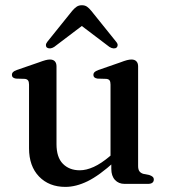

<svg xmlns="http://www.w3.org/2000/svg" viewBox="-20 -703 646 734"><path d="M405.5 -57.5V-90.5L402.5 -93V-379.5Q402.5 -390.5 399 -395.5Q395.5 -400.5 386.5 -401.5L352.5 -402.5Q344 -404 340.5 -407.5Q337 -411 337 -417Q337 -423 341.2 -427.2Q345.5 -431.5 356.5 -435.5L440 -464.5Q455.5 -470.5 465.2 -473Q475 -475.5 482.5 -475.5Q495 -475.5 501.5 -468.5Q508 -461.5 508 -449.5V-68.5Q508 -55 513 -48.2Q518 -41.5 527.5 -38.5L550.5 -34Q559.5 -31 563.8 -27Q568 -23 568 -16.5Q568 -9 562.5 -4.5Q557 0 545 0H456.5Q433.5 0 419.5 -15.2Q405.5 -30.5 405.5 -57.5ZM91 -136V-379.5Q91 -390.5 87.2 -395.5Q83.5 -400.5 75 -401.5L41 -402.5Q32.5 -404 29 -407.5Q25.5 -411 25.5 -417Q25.5 -423 29.5 -427.2Q33.5 -431.5 44.5 -435.5L128.5 -464.5Q144.5 -470.5 154 -473Q163.5 -475.5 170.5 -475.5Q183.5 -475.5 189.8 -468.5Q196 -461.5 196 -449.5V-152Q196 -101.5 220.5 -76.8Q245 -52 285 -52Q310 -52 338.5 -65Q367 -78 399.5 -105.5L421 -124L440.5 -104.5L418.5 -85.5Q359.5 -32 315 -10.2Q270.5 11.5 230 11.5Q167.5 11.5 129.2 -28.2Q91 -68 91 -136ZM313 -619H272.5L398.5 -523.5Q406.5 -518.5 413.8 -518Q421 -517.5 425.5 -521Q429.5 -524.5 429.8 -530.5Q430 -536.5 423.5 -544L329 -661.5Q320.5 -672 312.5 -677.5Q304.5 -683 293 -683Q281.5 -683 273.2 -677.5Q265 -672 256 -661.5L161.5 -544Q155.5 -536.5 155.5 -530.5Q155.5 -524.5 159.5 -521Q165 -517.5 172 -518Q179 -518.5 187 -523.5Z"/></svg>

Font: Fraunces 16pt
Style: Regular
Weight: 400
Version: Version 1.000;[b76b70a41]